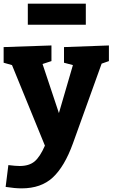

<svg xmlns="http://www.w3.org/2000/svg" viewBox="-26 -792 619 1056"><path d="M573 -542V-456L533 -442L375 -3Q329 124 264.5 184Q200 244 93 244Q56 244 5 236L20 116Q60 121 82 121Q134 121 164 96Q194 71 221 9L40 -434L-6 -447V-533L257 -542V-456L208 -440L298 -170L375 -434L326 -447V-533ZM127 -772H446V-656H127Z"/></svg>

Font: Bitter Pro ExtraBold
Style: Regular
Weight: 800
Designer: Sol Matas, and Bitter project Authors
Foundry: Sol Matas
Version: Version 1.010